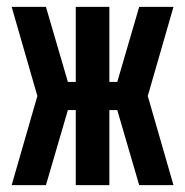

<svg xmlns="http://www.w3.org/2000/svg" viewBox="-20 -540 540 560"><path d="M14 0 89 -260 14 -520H114L178 -301H201V-520H299V-301H322L386 -520H486L411 -260L486 0H386L322 -219H299V0H201V-219H178L114 0Z"/></svg>

Font: Iosevka SS18 Extrabold
Style: Regular
Weight: 800
Monospace: yes
Designer: Belleve Invis
Foundry: Belleve Invis
Version: Version 25.1.1; ttfautohint (v1.8.4)